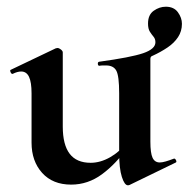

<svg xmlns="http://www.w3.org/2000/svg" viewBox="-20 -538 562 572"><path d="M366 13Q364 14 361 14Q351 14 343 -11Q335 -36 335 -82V-260Q335 -312 326.5 -327.5Q318 -343 296 -343Q292 -343 286.5 -343Q281 -343 276 -342Q272 -342 271.5 -347.5Q271 -353 275 -354Q370 -367 406.5 -379.5Q443 -392 443 -412Q443 -422 437.5 -428.5Q432 -435 426.5 -443.5Q421 -452 421 -468Q421 -494 438 -506Q455 -518 474 -518Q498 -518 510 -501.5Q522 -485 522 -467Q522 -445 510.5 -427.5Q499 -410 479 -396.5Q459 -383 435 -372Q428 -370 428 -363V-116Q428 -82 434.5 -68Q441 -54 456 -54Q463 -54 473.5 -57Q484 -60 497 -65Q501 -67 504 -61.5Q507 -56 504 -54ZM167 -382V-161Q167 -107 187.5 -80Q208 -53 250 -53Q279 -53 308 -69.5Q337 -86 354 -111L360 -99Q326 -50 284 -19Q242 12 192 12Q137 12 105.5 -23Q74 -58 74 -113V-260Q74 -293 66.5 -309Q59 -325 43 -325Q32 -325 18 -318Q14 -317 11.5 -323Q9 -329 12 -330L146 -394Q149 -395 151 -395Q156 -395 161.5 -390.5Q167 -386 167 -382Z"/></svg>

Font: Cormorant Infant Light
Style: Bold
Weight: 700
Version: Version 4.001